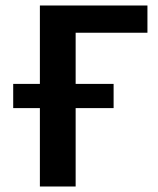

<svg xmlns="http://www.w3.org/2000/svg" viewBox="-20 -678 574 698"><path d="M125 0V-658H255V0ZM185 -559V-658H516V-559ZM28 -285V-373H393V-285Z"/></svg>

Font: Ysabeau
Style: Bold
Weight: 700
Designer: Christian Thalmann (Catharsis Fonts)
Version: Version 2.000;gftools[0.9.27.dev2+g8671c4b]